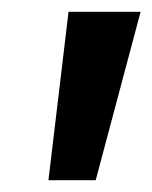

<svg xmlns="http://www.w3.org/2000/svg" viewBox="-20 -793 258 325"><path d="M96 -773H218L142 -488H62Z"/></svg>

Font: Teachers ExtraBold
Style: Italic
Weight: 800
Designer: Alfredo Marco Pradil & Chank Diesel
Version: Version 0.009